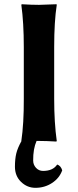

<svg xmlns="http://www.w3.org/2000/svg" viewBox="-20 -668 370 910"><path d="M274.9 139.2Q261.7 176.3 226.8 199.2Q191.9 222.2 147.9 222.2Q108.9 222.2 79.8 194.1Q50.8 166 50.8 122.1Q50.8 85.9 57.1 59.6Q63.5 33.2 81.5 1L81.1 0Q93.3 -81.1 92.8 -200.2V-444.8Q92.8 -560.1 81.1 -645L83 -647.9Q130.9 -645 165 -645L248 -647.9L249 -645Q236.8 -565.9 236.8 -444.8V-200.2Q236.8 -86.4 249 0L247.1 2.9Q199.2 0 165 0Q157.2 0 153.3 0Q136.7 37.6 137.2 92.8Q137.2 112.8 150.6 127.4Q164.1 142.1 184.1 142.1Q231 142.1 251 111.8Q268.1 117.2 274.9 139.2Z"/></svg>

Font: Linux Biolinum O
Style: Bold
Weight: 700
Designer: Philipp H. Poll
Foundry: Philipp H. Poll
Version: Version 1.3.2